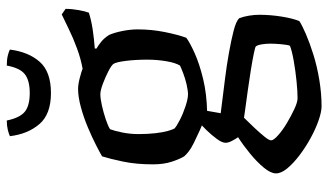

<svg xmlns="http://www.w3.org/2000/svg" viewBox="-216 -528 945 552"><g transform="rotate(-90 256.0 -252.5)"><path d="M226 200Q210 200 185.5 191.5Q161 183 134.5 168.5Q108 154 85 136.5Q62 119 47.5 101.5Q33 84 33 69Q33 54 49.5 34Q66 14 90.5 -6Q115 -26 137 -40Q132 -47 126.5 -57.5Q121 -68 121 -76Q121 -86 132 -101Q143 -116 158 -131.5Q173 -147 184 -155L216 -147L206 -90Q214 -89 241.5 -85.5Q269 -82 305.5 -77.5Q342 -73 378.5 -66.5Q415 -60 442.5 -53Q470 -46 479 -37Q484 -24 486.5 -8.5Q489 7 489 21Q489 52 484 84Q479 116 471 136Q459 144 433.5 155Q408 166 374.5 176.5Q341 187 302 193.5Q263 200 226 200ZM249 131Q269 131 298.5 128Q328 125 356.5 120Q385 115 400 109Q403 101 404.5 82.5Q406 64 406 53Q406 40 404 28Q402 16 398 11Q396 9 376.5 5Q357 1 329 -3.5Q301 -8 272 -12Q243 -16 221 -19Q199 -22 193 -23Q179 -9 164 7Q149 23 138.5 36Q128 49 128 55Q128 62 142.5 75Q157 88 178 100.5Q199 113 218.5 122Q238 131 249 131ZM209 -129Q179 -140 157 -150Q135 -160 120 -167.5Q105 -175 96 -182Q87 -189 82 -195Q74 -208 66.5 -231Q59 -254 59 -285Q59 -333 67 -371Q75 -409 82 -431Q92 -437 114.5 -448.5Q137 -460 165.5 -472Q194 -484 223.5 -492Q253 -500 276 -500Q289 -500 308 -495Q327 -490 334 -487Q362 -492 392 -503Q422 -514 448.5 -527Q475 -540 490 -547L506 -536Q506 -518 502.5 -498.5Q499 -479 495 -469Q473 -462 446.5 -458Q420 -454 392 -452V-447Q401 -442 411.5 -433.5Q422 -425 431 -411Q438 -395 442.5 -372Q447 -349 447 -329Q447 -289 439.5 -251.5Q432 -214 423 -189Q410 -179 379 -165Q348 -151 304.5 -140.5Q261 -130 209 -129ZM260 -184Q271 -184 288.5 -188Q306 -192 321.5 -198Q337 -204 343 -207Q351 -220 355.5 -246.5Q360 -273 360 -301Q360 -335 356.5 -362.5Q353 -390 348 -398Q344 -404 326.5 -413Q309 -422 290 -429Q271 -436 261 -436Q248 -436 228 -431.5Q208 -427 188.5 -420.5Q169 -414 160 -408Q155 -395 150.5 -372.5Q146 -350 146 -326Q146 -300 148.5 -278Q151 -256 155 -242Q159 -228 162 -223Q168 -217 186.5 -207.5Q205 -198 226.5 -191Q248 -184 260 -184ZM264 -578Q203 -578 174.5 -611.5Q146 -645 140 -696Q146 -699 158 -702Q170 -705 185 -705Q193 -667 210.5 -653Q228 -639 264 -639Q300 -639 318 -653Q336 -667 343 -705Q360 -705 372 -702Q384 -699 389 -696Q382 -642 353.5 -610Q325 -578 264 -578Z"/></g></svg>

Font: Texturina Medium 12pt
Style: Regular
Weight: 400
Version: Version 1.002